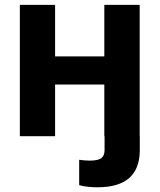

<svg xmlns="http://www.w3.org/2000/svg" viewBox="-20 -566 663 798"><path d="M385.7 212.4Q340.3 212.4 309.1 203.6V98.1Q320.3 99.6 331.1 100.6Q341.8 101.6 352.5 101.6Q386.7 101.6 400.6 91.6Q414.6 81.5 414.6 57.6V0H413.6V-214.8H209V0H62.5V-545.9H209V-331.5H413.6V-545.9H560.5V0H561V57.6Q561 212.4 385.7 212.4Z"/></svg>

Font: Inter-Bold
Style: Bold
Weight: 700
Designer: Rasmus Andersson
Foundry: rsms
Version: Version 4.000;git-a52131595